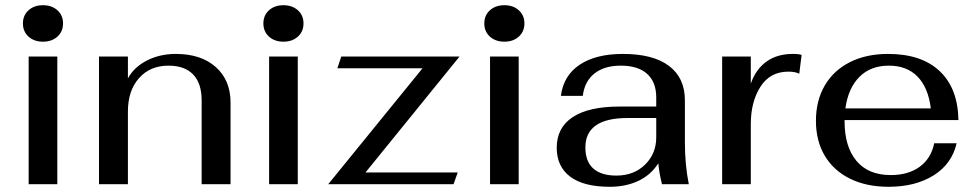

<svg xmlns="http://www.w3.org/2000/svg" viewBox="-20 -707 3746 737"><path d="M68 -617Q68 -648 89.5 -667.5Q111 -687 145 -687Q179 -687 200.5 -667.5Q222 -648 222 -617Q222 -586 200.5 -566.5Q179 -547 145 -547Q111 -547 89.5 -566.5Q68 -586 68 -617ZM90 -490H200V0H90Z M360 -490H471V-406Q494 -449 543.5 -474.5Q593 -500 655 -500Q752 -500 808.5 -449.5Q865 -399 865 -313V0H754V-322Q754 -387 721.5 -421Q689 -455 627 -455Q556 -455 513.5 -407Q471 -359 471 -279V0H360Z M991 -617Q991 -648 1012.5 -667.5Q1034 -687 1068 -687Q1102 -687 1123.5 -667.5Q1145 -648 1145 -617Q1145 -586 1123.5 -566.5Q1102 -547 1068 -547Q1034 -547 1012.5 -566.5Q991 -586 991 -617ZM1013 -490H1123V0H1013Z M1602 -445H1275L1290 -490H1744L1383 -45H1737L1721 0H1240Z M1839 -617Q1839 -648 1860.5 -667.5Q1882 -687 1916 -687Q1950 -687 1971.5 -667.5Q1993 -648 1993 -617Q1993 -586 1971.5 -566.5Q1950 -547 1916 -547Q1882 -547 1860.5 -566.5Q1839 -586 1839 -617ZM1861 -490H1971V0H1861Z M2117 -140Q2117 -217 2178.5 -257.5Q2240 -298 2358 -298H2499V-333Q2499 -392 2464 -423.5Q2429 -455 2363 -455Q2300 -455 2262 -425Q2224 -395 2217 -339H2133Q2143 -417 2205 -458.5Q2267 -500 2371 -500Q2487 -500 2548 -454Q2609 -408 2609 -322V-162Q2609 -74 2624 0H2521Q2510 -44 2507 -80Q2477 -34 2429 -12Q2381 10 2321 10Q2220 10 2168.5 -29Q2117 -68 2117 -140ZM2499 -180V-254H2389Q2227 -254 2227 -141Q2227 -87 2257.5 -60Q2288 -33 2346 -33Q2413 -33 2456 -75Q2499 -117 2499 -180Z M2752 -490H2862V-386Q2881 -441 2922 -470.5Q2963 -500 3023 -500Q3048 -500 3057 -496L3048 -424Q3033 -432 3006 -432Q2936 -432 2899 -374Q2862 -316 2862 -231V0H2752Z M3566 -157H3652Q3634 -78 3564 -34Q3494 10 3391 10Q3306 10 3243 -21Q3180 -52 3146 -109Q3112 -166 3112 -243Q3112 -321 3146 -379Q3180 -437 3242.5 -468.5Q3305 -500 3389 -500Q3517 -500 3587 -434Q3657 -368 3659 -246H3222V-241Q3222 -144 3267.5 -89.5Q3313 -35 3399 -35Q3467 -35 3510.5 -67Q3554 -99 3566 -157ZM3225 -291H3553Q3543 -371 3502 -413Q3461 -455 3392 -455Q3322 -455 3279 -412Q3236 -369 3225 -291Z"/></svg>

Font: Fahkwang Medium
Style: Regular
Weight: 500
Version: Version 1.000; ttfautohint (v1.6)